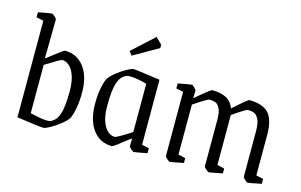

<svg xmlns="http://www.w3.org/2000/svg" viewBox="-85 -884 1742 1110"><g transform="rotate(15 785.5 -329.0)"><path d="M74 -11V-589L31 -598V-628Q101 -642 113 -642Q117 -642 129.5 -630.5Q142 -619 142 -615L139 -384L143 -383Q162 -397 179 -411Q234 -454 240 -454Q312 -454 355 -398Q398 -342 398 -245Q398 -194 390.5 -152.5Q383 -111 371 -86Q358 -67 329.5 -44.5Q301 -22 273 -6.5Q245 9 234 9Q222 9 163 1.5Q104 -6 74 -11ZM327 -234Q327 -291 313.5 -328Q300 -365 280 -381.5Q260 -398 239 -398Q230 -398 142 -343V-54Q166 -48 195 -42.5Q224 -37 244 -37Q254 -37 262 -39Q297 -52 312 -96Q327 -140 327 -234Z M487 -204Q487 -253 494.5 -294Q502 -335 514 -359Q527 -378 555.5 -400.5Q584 -423 612 -438.5Q640 -454 651 -454Q668 -454 811 -433V-44L854 -35V-5Q782 9 774 9Q770 9 757.5 -2.5Q745 -14 745 -18L746 -65L726 -50Q652 9 645 9Q572 9 529.5 -48Q487 -105 487 -204ZM743 -102V-391Q681 -408 642 -408Q632 -408 624 -406Q588 -393 573 -349Q558 -305 558 -211Q558 -153 571.5 -116Q585 -79 605 -63Q625 -47 646 -47Q658 -47 743 -102ZM601 -549 731 -668 768 -631V-611L619 -526Z M961 -17V-401L918 -410V-440Q991 -454 1000 -454Q1004 -454 1016 -442.5Q1028 -431 1028 -427L1027 -380Q1049 -400 1083 -427Q1117 -454 1121 -454Q1173 -454 1206 -436.5Q1239 -419 1253 -380Q1277 -402 1308 -428Q1339 -454 1343 -454Q1422 -454 1458.5 -416.5Q1495 -379 1495 -284V-44L1538 -34V-5Q1465 10 1457 10Q1452 10 1439.5 -1.5Q1427 -13 1427 -17V-289Q1427 -338 1415 -361.5Q1403 -385 1387 -391Q1371 -397 1350 -397Q1340 -397 1262 -343V-44L1305 -34V-5Q1232 10 1224 10Q1219 10 1206.5 -1.5Q1194 -13 1194 -17V-296Q1194 -342 1182.5 -364Q1171 -386 1156 -391.5Q1141 -397 1120 -397Q1110 -397 1029 -343V-44L1072 -34V-5Q999 10 990 10Q986 10 973.5 -1.5Q961 -13 961 -17Z"/></g></svg>

Font: Grenze Light
Style: Regular
Weight: 300
Designer: Renata Polastri
Foundry: Omnibus-Type
Version: Version 1.002; ttfautohint (v1.8)